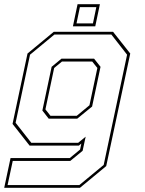

<svg xmlns="http://www.w3.org/2000/svg" viewBox="-40 -691 688 911"><path d="M-20 200 10 59H291L340 18.5L346 -10L334 0H100.5L19.5 -103L90.5 -437L215 -540H496.5L578 -437L464 97L339.5 200ZM-4 187H336.5L452 91.5L563 -431.5L488.5 -527H218L102.5 -431.5L34 -108.5L108.5 -13.5H331L366.5 -42.5L352 24.5L293.5 72.5H20.5ZM191 -128 161 -166.5 205 -374 251.5 -412.5H406.5L437 -374L397 -185.5L326.5 -128ZM199.5 -141.5H324L384.5 -191.5L422 -368.5L397.5 -399H254L217 -368.5L175.5 -172ZM306 -566 328 -671H434L412 -566ZM323 -580H401L417 -657H339Z"/></svg>

Font: Tourney Thin
Style: Italic
Weight: 100
Italic angle: -12°
Designer: Tyler Finck
Foundry: Etcetera Type Co
Version: Version 1.015